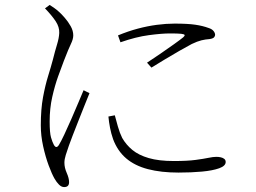

<svg xmlns="http://www.w3.org/2000/svg" viewBox="-20 -742 1040 781"><path d="M241 19Q230 19 220 9Q210 -1 202 -15Q191 -34 178 -69Q165 -104 155.5 -147Q146 -190 146 -232Q146 -298 155 -346.5Q164 -395 175.5 -432Q187 -469 195 -499Q204 -535 212 -561Q220 -587 221 -608Q222 -632 206.5 -655.5Q191 -679 163 -708L182 -722Q193 -715 202 -708.5Q211 -702 221 -693Q230 -685 243.5 -669.5Q257 -654 267.5 -635.5Q278 -617 278 -598Q278 -583 268.5 -563.5Q259 -544 240 -495Q230 -469 216.5 -431.5Q203 -394 192.5 -347.5Q182 -301 182 -248Q182 -202 187.5 -183Q193 -164 199 -153Q209 -135 220 -153Q228 -166 241.5 -194.5Q255 -223 270 -257.5Q285 -292 298.5 -324Q312 -356 320 -375L344 -363Q336 -344 324 -313.5Q312 -283 299 -250.5Q286 -218 275.5 -190.5Q265 -163 260 -149Q253 -129 247.5 -111.5Q242 -94 242 -80Q242 -60 251.5 -38.5Q261 -17 261 -1Q261 19 241 19ZM706 -40Q635 -40 581.5 -54Q528 -68 493 -98Q458 -128 440 -176Q432 -199 427.5 -222.5Q423 -246 421 -268L447 -273Q452 -254 459.5 -227.5Q467 -201 477 -181Q493 -153 518.5 -132Q544 -111 585 -99Q626 -87 687 -87Q742 -87 775.5 -91.5Q809 -96 828 -100Q847 -104 860 -104Q870 -104 878.5 -102Q887 -100 892.5 -95.5Q898 -91 898 -83Q898 -67 871.5 -57.5Q845 -48 801.5 -44Q758 -40 706 -40ZM578 -487Q601 -502 631 -522.5Q661 -543 687.5 -562Q714 -581 725 -590Q732 -596 731 -599.5Q730 -603 717 -604.5Q704 -606 672 -606Q638 -606 585.5 -599Q533 -592 470 -570L460 -598Q501 -615 540.5 -625.5Q580 -636 618 -641Q656 -646 690 -646Q743 -646 774 -641.5Q805 -637 829 -628Q842 -624 848.5 -616Q855 -608 855 -600Q855 -595 850.5 -590Q846 -585 832 -583Q816 -582 799.5 -578Q783 -574 760 -563Q739 -552 709.5 -535Q680 -518 650 -500Q620 -482 596 -467Z"/></svg>

Font: Noto Serif HK ExtraLight
Style: Regular
Weight: 200
Designer: Ryoko NISHIZUKA 西塚涼子 (kana & ideographs); Frank Grießhammer (Latin, Greek & Cyrillic); Wenlong ZHANG 张文龙 (bopomofo); San
Foundry: Adobe
Version: Version 2.002-H1;hotconv 1.1.0;makeotfexe 2.6.0